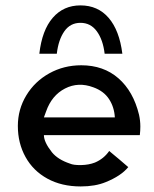

<svg xmlns="http://www.w3.org/2000/svg" viewBox="-20 -668 561 698"><path d="M139.6 -176.8Q139.6 -151.4 168.9 -114.3Q190.4 -87.9 234.4 -73.2Q247.1 -67.4 274.9 -67.9Q302.7 -68.4 325.2 -77.1Q357.4 -90.8 377 -119.1Q383.8 -113.3 412.6 -89.4Q441.4 -65.4 446.3 -60.5Q419.9 -28.3 364.3 -5.9Q326.2 9.8 273.4 9.8Q204.1 9.8 152.3 -18.6Q100.6 -46.9 72.8 -97.2Q44.9 -147.5 44.9 -210Q44.9 -270.5 75.7 -321.3Q106.4 -372.1 159.2 -401.4Q211.9 -430.7 275.4 -430.7Q356.4 -430.7 410.6 -383.3Q464.8 -335.9 485.4 -251Q490.2 -229.5 490.2 -208Q490.2 -192.4 488.3 -176.8ZM147.5 -262.7Q142.6 -249 139.6 -241.2H397.5Q395.5 -278.3 376.5 -307.6Q357.4 -336.9 319.3 -350.6Q264.6 -371.1 216.3 -346.2Q168 -321.3 147.5 -262.7ZM424.8 -472.7H360.4Q354.5 -523.4 332 -554.2Q309.6 -585 272.5 -585Q235.4 -585 213.9 -554.2Q192.4 -523.4 186.5 -472.7H123Q132.8 -558.6 171.9 -603.5Q210.9 -648.4 272.5 -648.4Q335.9 -648.4 375 -603Q414.1 -557.6 424.8 -472.7Z"/></svg>

Font: Josefin Sans CFJ
Style: Regular
Weight: 400
Designer: Santiago Orozco
Foundry: Typemade
Version: Version 2.000